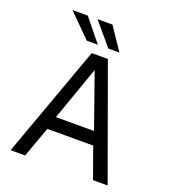

<svg xmlns="http://www.w3.org/2000/svg" viewBox="-163 -1048 1036 1167"><g transform="rotate(20 355.0 -464.5)"><path d="M41.5 0 303 -723H407.5L669 0H574.5L503.5 -198H207L135.5 0ZM231.5 -283H478L355 -632.5ZM249 -783.5 103.5 -929H202.5L320.5 -783.5ZM388.5 -783.5 265.5 -929H362L460 -783.5Z"/></g></svg>

Font: Public Sans Thin
Style: Regular
Weight: 400
Version: Version 2.001